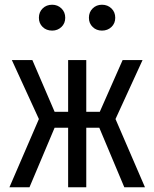

<svg xmlns="http://www.w3.org/2000/svg" viewBox="-20 -795 655 815"><path d="M269.2 0V-252.8H211.8L105.1 0H20L145.1 -289.7L30.3 -540H117.4L211.8 -320.5H269.2V-540H346.2V-320.5H403.6L500.5 -540H585.1L470.3 -289.7L595.4 0H507.7L401.5 -252.8H346.2V0ZM201.5 -665.1Q176.9 -665.1 161 -680.5Q145.1 -695.9 145.1 -719.5Q145.1 -743.6 161 -759.2Q176.9 -774.9 201.5 -774.9Q224.6 -774.9 240.8 -759.2Q256.9 -743.6 256.9 -719.5Q256.9 -695.9 240.8 -680.5Q224.6 -665.1 201.5 -665.1ZM412.8 -665.1Q389.2 -665.1 373.3 -680.5Q357.4 -695.9 357.4 -719.5Q357.4 -743.6 373.3 -759.2Q389.2 -774.9 412.8 -774.9Q436.9 -774.9 453.1 -759.2Q469.2 -743.6 469.2 -719.5Q469.2 -695.9 453.1 -680.5Q436.9 -665.1 412.8 -665.1Z"/></svg>

Font: FiraCode Nerd Font
Style: Regular
Weight: 400
Designer: Carrois Corporate, Edenspiekermann AG, Nikita Prokopov
Foundry: Carrois Corporate, Edenspiekermann AG, Nikita Prokopov
Version: Version 6.002;Nerd Fonts 3.4.0